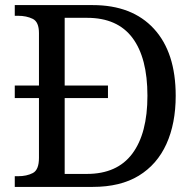

<svg xmlns="http://www.w3.org/2000/svg" viewBox="-20 -734 767 754"><path d="M38 0V-42H51Q85 -42 109 -54.5Q133 -67 133 -114V-349H38V-398H133V-604Q133 -648 108.5 -660Q84 -672 51 -672H38V-714H344Q499 -714 584.5 -621Q670 -528 670 -358Q670 -249 633.5 -168.5Q597 -88 525 -44Q453 0 344 0ZM321 -51Q440 -51 499.5 -130.5Q559 -210 559 -358Q559 -507 500 -585.5Q441 -664 322 -664H234V-398H404V-349H234V-51Z"/></svg>

Font: Noto Naskh Arabic UI
Style: Regular
Weight: 400
Designer: Monotype Design Team, David Williams, Mohamad Dakak and Nizar Qandah
Foundry: Monotype Imaging Inc.
Version: Version 2.014